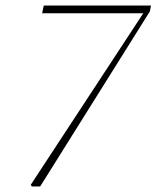

<svg xmlns="http://www.w3.org/2000/svg" viewBox="-20 -673 565 693"><path d="M95 0 91 -6 497 -625H132L138 -653H525L521 -632L125 0Z"/></svg>

Font: Source Serif 4 SmText ExtraLight
Style: Italic
Weight: 200
Italic angle: -12°
Designer: Frank Grießhammer
Foundry: Adobe
Version: Version 4.005;hotconv 1.1.0;makeotfexe 2.6.0